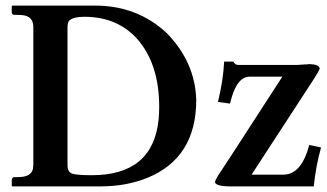

<svg xmlns="http://www.w3.org/2000/svg" viewBox="-20 -666 1167 686"><path d="M814 -445.8Q819.3 -434.1 831.1 -434.1H1035.2Q1039.1 -434.1 1043 -434.1Q1046.9 -434.1 1051 -434.6Q1055.2 -435.1 1058.6 -435.1Q1062 -435.1 1064.9 -435.5Q1067.9 -436 1071 -436Q1074.2 -436 1076.7 -436Q1079.1 -436 1081.1 -436.5Q1083 -437 1084.5 -437H1085.9Q1120.6 -436 1122.1 -420.9Q1121.1 -414.6 1102.1 -384.8L878.9 -42H995.1Q1057.1 -43.9 1085 -147.9L1127 -139.2Q1107.9 -69.8 1101.1 0H803.2Q749 -0.5 748 -16.1Q749 -21.5 758.8 -38.1Q800.3 -100.6 881.3 -226.1Q952.6 -336.9 988.8 -392.1H873Q829.1 -392.1 807.6 -317.4Q804.7 -306.6 801.8 -295.9L758.8 -301.8Q777.8 -380.4 780.8 -445.8ZM221.2 -75.2Q221.2 -51.3 238.3 -45.4Q255.9 -40 308.1 -40Q527.3 -40 546.9 -240.7Q548.8 -261.7 548.8 -284.2Q548.8 -437.5 470.2 -526.9Q399.4 -605.5 283.2 -606Q233.4 -606 224.1 -587.4Q221.2 -580.1 221.2 -570.8ZM23.9 0 22 -2V-23.9Q23.4 -31.7 29.8 -33.2H43.9Q91.8 -33.2 97.7 -63Q98.6 -69.8 99.1 -77.1V-568.8Q99.1 -605.5 64.9 -611.3Q55.2 -612.8 43.9 -612.8H29.8Q22.9 -614.7 22 -621.1V-644L23.9 -646H319.8Q470.7 -646 576.2 -547.4Q677.2 -443.4 681.2 -309.1Q681.2 -101.6 505.9 -30.3Q430.7 0 337.9 0Z"/></svg>

Font: Linux Libertine O
Style: Semibold
Weight: 700
Designer: Philipp H. Poll
Foundry: Philipp H. Poll
Version: Version 5.0.0